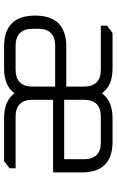

<svg xmlns="http://www.w3.org/2000/svg" viewBox="160 -718 558 917"><g transform="rotate(90 438.5 -259.0)"><path d="M202 0Q54 0 54 -148.5Q54 -297 202 -297H393V-381Q393 -462 312 -462H102V-492L137 -518H307Q389 -518 425 -467Q461 -518 544 -518H657Q803 -518 803 -371V-234H456V-137Q456 -55 537 -55H783V-26L749 0H544Q461 0 425 -50Q389 0 307 0ZM117 -137Q117 -55 199 -55H312Q393 -55 393 -137V-244H199Q117 -244 117 -163ZM456 -287H740V-381Q740 -462 659 -462H537Q456 -462 456 -381Z"/></g></svg>

Font: Oxanium ExtraLight Light
Style: Regular
Weight: 300
Version: Version 2.000